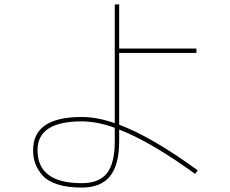

<svg xmlns="http://www.w3.org/2000/svg" viewBox="-20 -810 1040 870"><path d="M150 -130Q150 20 350 20Q429 20 464.5 -25Q500 -70 500 -170V-231Q420 -260 350 -260Q150 -260 150 -130ZM520 -245Q669 -189 876 -38L864 -22Q666 -166 520 -223V-170Q520 -63 478.5 -11.5Q437 40 350 40Q285 40 239.5 25Q194 10 171.5 -16.5Q149 -43 139.5 -70Q130 -97 130 -130Q130 -280 350 -280Q419 -280 500 -252V-790H520V-590H870V-570H520Z"/></svg>

Font: M PLUS 1p Thin
Style: Regular
Weight: 250
Version: Version 1.062